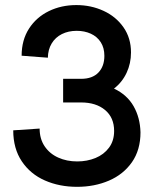

<svg xmlns="http://www.w3.org/2000/svg" viewBox="-20 -720 620 750"><path d="M31.7 -210.9 134.8 -217.8Q134.8 -177.7 154.3 -148.7Q173.8 -119.6 207.3 -104.5Q240.7 -89.4 281.7 -89.4Q320.3 -89.4 353 -102.8Q385.7 -116.2 405.8 -143.1Q425.8 -169.9 425.8 -208.5Q425.8 -260.7 390.4 -290.3Q355 -319.8 296.9 -319.8H226.6V-412.1H296.9Q340.8 -412.1 364.3 -436.5Q387.7 -460.9 387.7 -502Q387.7 -533.2 373.5 -555.2Q359.4 -577.1 334.7 -588.4Q310.1 -599.6 279.8 -599.6Q247.1 -599.6 221.7 -586.9Q196.3 -574.2 181.9 -550.3Q167.5 -526.4 167 -494.6L64.5 -502.4Q64.5 -563.5 93.3 -608.2Q122.1 -652.8 170.7 -676.5Q219.2 -700.2 278.3 -700.2Q335.4 -700.2 384.3 -677.7Q433.1 -655.3 462.4 -613.3Q491.7 -571.3 491.7 -515.1Q491.7 -472.2 474.4 -435.3Q457 -398.4 425.3 -374Q476.6 -349.6 502 -304.9Q527.3 -260.3 528.8 -203.1Q528.8 -134.3 495.4 -86.4Q461.9 -38.6 405.5 -14.4Q349.1 9.8 281.2 9.8Q211.9 9.8 155.3 -15.1Q98.6 -40 65.2 -89.8Q31.7 -139.6 31.7 -210.9Z"/></svg>

Font: Acari Sans SemiBold
Style: Regular
Weight: 600
Designer: Alfredo Marco Pradil and Stefan Peev
Foundry: Hanken Design Co.
Version: Version 1.045;January 11, 2019;FontCreator 11.5.0.2425 64-bi